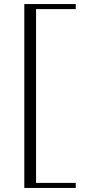

<svg xmlns="http://www.w3.org/2000/svg" viewBox="-20 -819 420 948"><path d="M354 -774V-799H100V109H354V84H158V-774Z"/></svg>

Font: Sprat
Style: Regular
Weight: 400
Designer: Ethan Nakache
Foundry: Collletttivo
Version: Version 2.000;Glyphs 3.2 (3217)